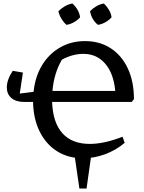

<svg xmlns="http://www.w3.org/2000/svg" viewBox="-20 -895 826 1098"><path d="M119 -312Q71 -312 45 -334.5Q19 -357 19 -395Q19 -439 53 -490L111 -480L93 -360L172 -370Q181 -457 220.5 -522Q260 -587 323.5 -623.5Q387 -660 466 -660Q551 -660 614 -618.5Q677 -577 711.5 -502.5Q746 -428 746 -328L733 -312H278Q282 -195 336.5 -133.5Q391 -72 494 -72Q575 -72 681 -113L693 -78Q643 -36 581 -13Q519 10 454 10Q370 10 306.5 -30Q243 -70 207 -142.5Q171 -215 169 -312ZM457 -587Q396 -587 334 -554Q288 -474 280 -375H639Q630 -475 581.5 -531Q533 -587 457 -587ZM394 -875Q411 -860 423 -839.5Q435 -819 438 -796Q424 -780 403 -768Q382 -756 360 -753Q344 -767 331.5 -787.5Q319 -808 314 -831Q330 -847 350.5 -859Q371 -871 394 -875ZM574 -875Q590 -860 602.5 -839.5Q615 -819 618 -796Q604 -780 583 -768Q562 -756 540 -753Q504 -782 495 -831Q510 -847 530.5 -859Q551 -871 574 -875ZM434 183 404 -23H504L475 183Z"/></svg>

Font: Piazzolla Medium
Style: Regular
Weight: 500
Designer: Juan Pablo del Peral
Foundry: Huerta Tipografica
Version: Version 1.330